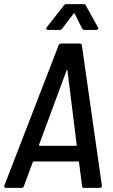

<svg xmlns="http://www.w3.org/2000/svg" viewBox="-22 -911 548 931"><path d="M340 -845 376 -773C379 -769 382 -766 387 -766H445C453 -766 458 -772 453 -778L394 -885C392 -890 388 -891 383 -891H300C296 -891 292 -890 288 -885L204 -778C200 -772 202 -766 209 -766H268C273 -766 277 -769 280 -773L335 -845C336 -847 340 -847 340 -845ZM385 0H462C469 0 473 -4 472 -11L375 -691C375 -696 371 -700 365 -700H274C268 -700 264 -696 262 -691L-1 -11C-3 -4 0 0 7 0H82C88 0 93 -3 94 -9L137 -125C137 -127 140 -128 142 -128H356C358 -128 360 -128 361 -125L376 -9C376 -3 379 0 385 0ZM167 -208 301 -570C302 -573 304 -573 305 -570L350 -208C351 -206 348 -204 346 -204H171C169 -204 166 -206 167 -208Z"/></svg>

Font: Barlow Semi Condensed Medium
Style: Italic
Weight: 500
Width: 4
Italic angle: -7°
Designer: Jeremy Tribby
Foundry: Tribby Type
Version: Version 1.422;hotconv 1.0.109;makeotfexe 2.5.65596